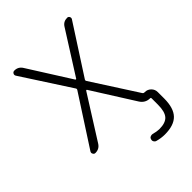

<svg xmlns="http://www.w3.org/2000/svg" viewBox="-269 -882 1216 1216"><g transform="rotate(-45 339.5 -273.5)"><path d="M576.2 -73.2Q599.6 -73.2 616.7 -56.2Q633.8 -39.1 633.8 -15.6V42Q633.8 127.9 595.7 167.5Q557.6 207 475.6 207Q442.4 207 408.2 197.3Q398.4 194.3 393.6 185.1Q388.7 175.8 392.6 166Q394.5 156.2 403.8 151.9Q413.1 147.5 422.9 149.4Q449.2 157.2 474.6 158.2Q531.2 158.2 554.7 131.3Q578.1 104.5 578.1 42V-15.6Q578.1 -21.5 572.3 -21.5Q529.3 -21.5 505.9 -58.6L327.1 -341.8Q326.2 -343.8 323.2 -343.8Q320.3 -343.8 319.3 -341.8L135.7 -50.8Q117.2 -21.5 82 -21.5Q71.3 -21.5 66.4 -31.2Q63.5 -36.1 63.5 -40Q63.5 -45.9 66.4 -50.8L283.2 -385.7Q287.1 -391.6 283.2 -397.5L71.3 -724.6Q65.4 -734.4 70.8 -744.1Q76.2 -753.9 87.9 -753.9Q122.1 -753.9 140.6 -724.6L320.3 -440.4Q321.3 -438.5 324.2 -438.5Q327.1 -438.5 328.1 -440.4L508.8 -725.6Q526.4 -753.9 560.5 -753.9Q571.3 -753.9 576.2 -744.1Q581.1 -734.4 575.2 -725.6L363.3 -397.5Q359.4 -391.6 363.3 -385.7L560.5 -79.1Q564.5 -73.2 572.3 -73.2Z"/></g></svg>

Font: Gen Jyuu Gothic P Light
Style: Regular
Weight: 200
Designer: [Source Han Sans]
Ryoko NISHIZUKA  (kana & ideographs); Paul D. Hunt (Latin, Greek & Cyrillic); Wenlong ZHANG  (bopomofo
Version: Version 1.002.20150607